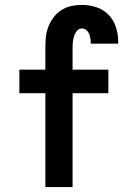

<svg xmlns="http://www.w3.org/2000/svg" viewBox="-20 -763 540 783"><path d="M165 0V-383H59V-479H165V-571Q165 -593 167.5 -614.5Q170 -636 178 -656Q186 -676 199.5 -693.5Q213 -711 231.5 -722.5Q250 -734 271 -738.5Q292 -743 314 -743Q344 -743 373 -733.5Q402 -724 422.5 -703Q443 -682 452.5 -653Q462 -624 462 -594Q462 -592 462 -589.5Q462 -587 462 -585H350Q350 -586 350 -587Q350 -588 350 -589Q350 -598 348.5 -607.5Q347 -617 343 -626Q339 -635 331.5 -641Q324 -647 314 -647Q302 -647 294 -637.5Q286 -628 282.5 -617Q279 -606 277.5 -594.5Q276 -583 276 -571V-479H422V-383H276V0Z"/></svg>

Font: Zed Mono
Style: Bold
Weight: 700
Monospace: yes
Designer: Belleve Invis
Foundry: Belleve Invis
Version: Version 1.0.0; ttfautohint (v1.8.4)